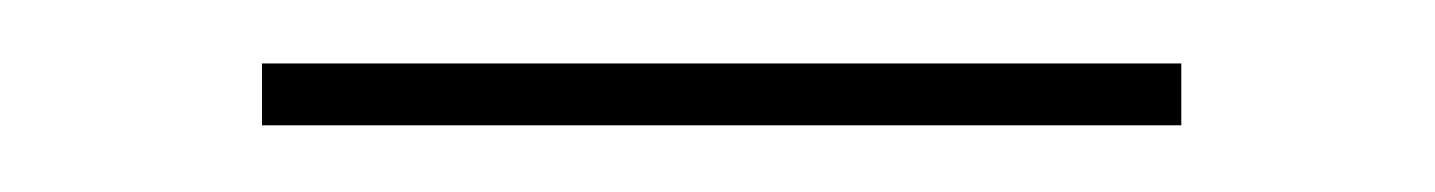

<svg xmlns="http://www.w3.org/2000/svg" viewBox="-20 -504 441 59"><path d="M60.5 -484.5V-465.5H343V-484.5Z"/></svg>

Font: Bodoni* 11pt Fatface
Style: Regular
Weight: 900
Version: Version 2.3